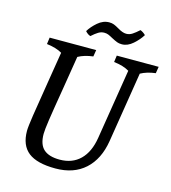

<svg xmlns="http://www.w3.org/2000/svg" viewBox="-122 -931 923 1036"><g transform="rotate(15 340.0 -413.0)"><path d="M83 -150Q83 -172 93 -238Q103 -304 126 -444L152 -604Q121 -623 66 -630L71 -667H331L325 -630Q276 -624 242 -605L212 -420Q191 -295 182.5 -237Q174 -179 174 -157Q174 -98 203.5 -71.5Q233 -45 293 -45Q363 -45 407 -88Q451 -131 464 -212L527 -604Q494 -624 441 -630L446 -667H680L674 -630Q625 -624 591 -605L528 -212Q511 -107 448 -50Q385 7 283 7Q180 7 131.5 -31Q83 -69 83 -150ZM252 -752Q268 -779 297.5 -804.5Q327 -830 361 -830Q376 -830 387.5 -825.5Q399 -821 416 -811Q444 -794 464 -794Q482 -794 497.5 -804Q513 -814 534 -833Q550 -827 564 -813Q547 -785 517.5 -759Q488 -733 456 -733Q440 -733 428.5 -737.5Q417 -742 398 -752Q382 -761 372 -765Q362 -769 349 -769Q332 -769 316.5 -759.5Q301 -750 281 -732Q266 -736 252 -752Z"/></g></svg>

Font: Caladea
Style: Italic
Weight: 400
Italic angle: -9°
Designer: Carolina Giovagnoli and Andres Torresi
Foundry: Carolina Giovagnoli & Andres Torresi
Version: Version 1.001